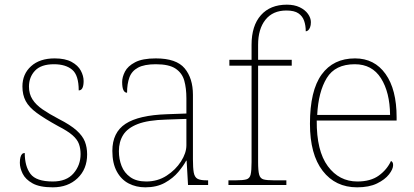

<svg xmlns="http://www.w3.org/2000/svg" viewBox="-20 -792 1772 822"><path d="M206 10Q150 10 119.5 -7Q89 -24 77 -48.5Q65 -73 65 -95Q65 -109 67.5 -118.5Q70 -128 74.5 -132.5Q79 -137 86 -137Q86 -80 110.5 -47.5Q135 -15 206 -15Q265 -15 295 -50Q325 -85 325 -132Q325 -156 318 -175.5Q311 -195 290.5 -213Q270 -231 229 -252Q171 -284 137.5 -308.5Q104 -333 90 -359.5Q76 -386 76 -422Q76 -475 113 -508.5Q150 -542 214 -542Q259 -542 286.5 -527Q314 -512 326 -489.5Q338 -467 338 -445Q338 -426 333 -415.5Q328 -405 317 -405Q317 -470 289 -493.5Q261 -517 211 -517Q156 -517 130 -489.5Q104 -462 104 -421Q104 -390 119 -366.5Q134 -343 162.5 -323.5Q191 -304 231 -283Q282 -257 308 -233.5Q334 -210 343.5 -185.5Q353 -161 353 -131Q353 -68 312 -29Q271 10 206 10Z M602 10Q563 10 531 -6.5Q499 -23 480 -58Q461 -93 461 -146Q461 -225 517.5 -262Q574 -299 695 -303L778 -306V-371Q778 -414 769 -446.5Q760 -479 732 -498Q704 -517 647 -517Q598 -517 571 -502.5Q544 -488 534 -460.5Q524 -433 524 -395Q514 -395 508.5 -406Q503 -417 503 -441Q503 -462 515 -485.5Q527 -509 558.5 -525.5Q590 -542 647 -542Q735 -542 770.5 -499.5Q806 -457 806 -386V-110Q806 -73 809.5 -53.5Q813 -34 825 -27Q837 -20 864 -20H871V0H785L779 -104H777Q766 -83 743.5 -56Q721 -29 686 -9.5Q651 10 602 10ZM606 -15Q655 -15 693.5 -40Q732 -65 755 -101Q778 -137 778 -170V-283L692 -280Q614 -278 570 -261Q526 -244 507.5 -214.5Q489 -185 489 -145Q489 -111 500.5 -81.5Q512 -52 538 -33.5Q564 -15 606 -15Z M958 0V-20H990Q1020 -20 1034.5 -24Q1049 -28 1053 -44.5Q1057 -61 1057 -98V-511H962V-536H1057V-600Q1057 -682 1097 -727Q1137 -772 1208 -772Q1240 -772 1263 -761Q1286 -750 1298.5 -732.5Q1311 -715 1311 -697Q1311 -684 1307.5 -675Q1304 -666 1299 -662Q1294 -658 1289 -658Q1289 -683 1282 -703Q1275 -723 1257.5 -735Q1240 -747 1206 -747Q1148 -747 1116.5 -707.5Q1085 -668 1085 -600V-536H1229V-511H1085V-98Q1085 -61 1089.5 -44.5Q1094 -28 1108 -24Q1122 -20 1152 -20H1206V0Z M1509 10Q1416 10 1361.5 -60.5Q1307 -131 1307 -262Q1307 -404 1357 -473Q1407 -542 1500 -542Q1583 -542 1630.5 -475.5Q1678 -409 1678 -290V-276H1336Q1335 -146 1383.5 -80.5Q1432 -15 1510 -15Q1567 -15 1602 -40.5Q1637 -66 1654 -103Q1659 -100 1661 -96Q1663 -92 1663 -85Q1663 -68 1645.5 -45.5Q1628 -23 1594 -6.5Q1560 10 1509 10ZM1650 -300Q1649 -397 1611 -457Q1573 -517 1499 -517Q1415 -517 1379 -458Q1343 -399 1338 -300Z"/></svg>

Font: Noto Serif Bengali Thin
Style: Regular
Weight: 250
Version: Version 2.003